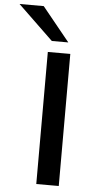

<svg xmlns="http://www.w3.org/2000/svg" viewBox="-122 -983 528 1021"><g transform="rotate(5 142.0 -473.0)"><path d="M112 0V-705H232V0ZM128 -765 -60 -946H69L216 -765Z"/></g></svg>

Font: Nunito Sans 10pt Expanded SemiBold
Style: Regular
Weight: 600
Width: 7
Designer: Vernon Adams
Foundry: Vernon Adams
Version: Version 3.101;gftools[0.9.27]